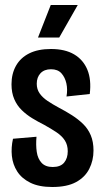

<svg xmlns="http://www.w3.org/2000/svg" viewBox="-20 -736 416 768"><path d="M189 12Q136 12 101.5 -5Q67 -22 49 -50Q31 -78 27.5 -112Q24 -146 32 -181L126 -189Q123 -156 127 -128.5Q131 -101 146.5 -84.5Q162 -68 191 -68Q222 -68 236.5 -85.5Q251 -103 251 -131Q251 -156 239.5 -174Q228 -192 206.5 -206.5Q185 -221 156 -237Q132 -249 109 -263Q86 -277 67 -295.5Q48 -314 37 -339.5Q26 -365 26 -399Q26 -441 44 -473Q62 -505 97 -522.5Q132 -540 184 -540Q240 -540 276.5 -518.5Q313 -497 329.5 -457Q346 -417 339 -360L246 -350Q251 -378 245.5 -402.5Q240 -427 225.5 -443Q211 -459 184 -459Q157 -459 142 -443Q127 -427 127 -401Q127 -379 138.5 -362.5Q150 -346 170 -332.5Q190 -319 216 -305Q243 -291 268 -275Q293 -259 312.5 -240Q332 -221 343 -195Q354 -169 354 -134Q354 -94 337 -60.5Q320 -27 284 -7.5Q248 12 189 12ZM217 -586H132L183 -716H291Z"/></svg>

Font: Bricolage Grotesque 48pt Condensed Medium
Style: Regular
Weight: 500
Width: 3
Designer: Mathieu Triay
Foundry: Atelier Triay
Version: Version 1.001;gftools[0.9.33.dev8+g029e19f]